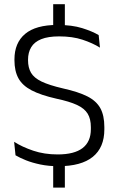

<svg xmlns="http://www.w3.org/2000/svg" viewBox="-20 -766 557 897"><path d="M283 -617H228.5V-746.5H283ZM283 110.5H228.5V-30H283ZM253 10.5Q207 10.5 168.8 2.5Q130.5 -5.5 101.2 -17.2Q72 -29 52.5 -40.5L46 -103.5Q83.5 -79.5 135.2 -62Q187 -44.5 249.5 -44.5Q327 -44.5 365.8 -74.2Q404.5 -104 404.5 -162.5V-172Q404.5 -210.5 389.5 -235Q374.5 -259.5 339.5 -275.8Q304.5 -292 243.5 -305Q170.5 -321.5 127.5 -344Q84.5 -366.5 66 -400.5Q47.5 -434.5 47.5 -484.5V-488.5Q47.5 -565.5 97.2 -607.5Q147 -649.5 248.5 -649.5Q316.5 -649.5 364.2 -634.5Q412 -619.5 441 -602L447 -543.5Q412.5 -565 365.5 -580.5Q318.5 -596 256.5 -596Q204.5 -596 172.5 -583Q140.5 -570 125.8 -545.5Q111 -521 111 -487V-484.5Q111 -450 125 -426Q139 -402 174.2 -385Q209.5 -368 274 -353Q346 -337 388 -315.8Q430 -294.5 448.8 -260.5Q467.5 -226.5 467.5 -172.5V-161.5Q467.5 -77 413.5 -33.2Q359.5 10.5 253 10.5Z"/></svg>

Font: Anek Odia Light
Style: Regular
Weight: 300
Designer: Yesha Goshar & Mahesh Sahu (Odia), Yesha Goshar (Latin)
Foundry: Ek Type
Version: Version 1.003